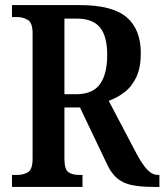

<svg xmlns="http://www.w3.org/2000/svg" viewBox="-20 -734 646 754"><path d="M27 0V-47H48Q71 -47 89.5 -57.5Q108 -68 108 -111V-602Q108 -645 89 -656Q70 -667 48 -667H27V-714H293Q421 -714 477 -666.5Q533 -619 533 -525Q533 -469 515.5 -431.5Q498 -394 469 -372Q440 -350 407 -338L517 -129Q539 -88 558.5 -67.5Q578 -47 602 -47H606V0H582Q533 0 498.5 -7Q464 -14 440.5 -33.5Q417 -53 400 -90L294 -312H233V-111Q233 -68 249 -57.5Q265 -47 290 -47H304V0ZM279 -364Q344 -364 372.5 -403.5Q401 -443 401 -518Q401 -592 372.5 -626.5Q344 -661 281 -661H233V-364Z"/></svg>

Font: Noto Serif Khmer Condensed SemiBold
Style: Regular
Weight: 600
Width: 3
Designer: Danh Hong and the Monotype Design Team
Foundry: Monotype Imaging Inc.
Version: Version 2.004; ttfautohint (v1.8.4.7-5d5b)